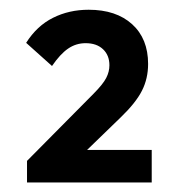

<svg xmlns="http://www.w3.org/2000/svg" viewBox="-20 -720 376 398"><path d="M36 -386.5 174 -525.8Q193.8 -545.8 200.2 -558.5Q206.8 -571.2 206.8 -584.8Q206.8 -605.5 193.5 -618Q180.2 -630.5 157.5 -630.5Q137.5 -630.5 121.1 -619.2Q104.8 -608 87.8 -583.2L34.2 -631.2Q56.5 -666.5 89.9 -683.1Q123.2 -699.8 163.8 -699.8Q220.8 -699.8 253.9 -669.8Q287 -639.8 287 -587.5Q287 -557 274.2 -531.9Q261.5 -506.8 230 -476.5L134.5 -384ZM36 -341.8V-386.5L103.5 -409.2H294.5V-341.8Z"/></svg>

Font: Outfit Thin
Style: Regular
Weight: 100
Designer: Rodrigo Fuenzalida
Foundry: fragTYPE
Version: Version 1.000